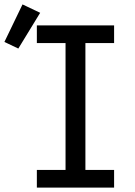

<svg xmlns="http://www.w3.org/2000/svg" viewBox="-92 -850 612 870"><path d="M75 0V-80H205V-655H75V-735H425V-655H295V-80H425V0ZM-9 -630 -72 -660 10 -830 90 -792Z"/></svg>

Font: Iosevka Slab Medium
Style: Regular
Weight: 500
Monospace: yes
Designer: Belleve Invis
Foundry: Belleve Invis
Version: Version 11.1.1; ttfautohint (v1.8.3)